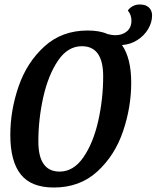

<svg xmlns="http://www.w3.org/2000/svg" viewBox="-20 -816 698 856"><path d="M524 -615Q565 -556 565 -447Q565 -338 528.5 -230.5Q492 -123 414 -51.5Q336 20 220 20Q119 20 72.5 -38.5Q26 -97 26 -214Q26 -324 63 -431Q100 -538 178 -609Q256 -680 371 -680Q425 -680 460 -664Q480 -659 494 -659Q525 -659 545.5 -676Q566 -693 566 -724Q566 -750 550 -769Q557 -780 571 -788Q585 -796 603 -796Q630 -796 644 -782.5Q658 -769 658 -747Q658 -716 640.5 -686.5Q623 -657 592.5 -637.5Q562 -618 524 -615ZM440 -476Q440 -610 345 -610Q282 -610 238.5 -545.5Q195 -481 173 -383Q151 -285 151 -185Q151 -51 246 -51Q308 -51 352 -115Q396 -179 418 -277Q440 -375 440 -476Z"/></svg>

Font: Sansita
Style: Italic
Weight: 400
Italic angle: -11°
Designer: Pablo Cosgaya
Foundry: Omnibus-Type
Version: Version 1.006